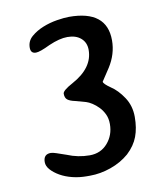

<svg xmlns="http://www.w3.org/2000/svg" viewBox="-71 -636 611 716"><g transform="rotate(-10 234.0 -278.5)"><path d="M238 -577Q381 -577 381 -463Q381 -411 351 -364L320 -317Q320 -309 346 -291Q372 -274 393.5 -241.5Q415 -209 415 -167Q415 -125 403 -93Q391 -61 362 -34Q332 -8 292 6Q252 20 213 20H200Q172 20 146 13.5Q120 7 100 -4.5Q80 -16 67.5 -30Q55 -44 55 -59Q55 -89 83 -89Q90 -89 103.5 -84.5Q117 -80 140 -72Q181 -55 225 -55Q267 -55 293 -85Q319 -115 319 -157Q319 -178 311.5 -194Q304 -210 292.5 -222Q281 -234 268.5 -242Q256 -250 246 -253L206 -264Q187 -268 178 -275Q169 -282 169 -298Q169 -310 208 -331Q289 -375 289 -443Q289 -471 270 -487.5Q251 -504 219 -504Q189 -504 148 -486Q109 -467 94 -467Q74 -467 74 -489Q74 -514 93 -530.5Q112 -547 138 -557.5Q164 -568 192 -572.5Q220 -577 238 -577Z"/></g></svg>

Font: Stylish
Style: Regular
Weight: 400
Version: Version 1.64